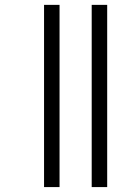

<svg xmlns="http://www.w3.org/2000/svg" viewBox="-20 -761 500 781"><path d="M222.2 0H159.2V-741.2H222.2ZM353 0V-741.2H416V0Z"/></svg>

Font: PoppinsZ Light
Style: Regular
Weight: 300
Designer: Ninad Kale (Devanagari), Jonny Pinhorn (Latin)
Foundry: Indian Type Foundry
Version: Version 3.002;FEAKit 1.0